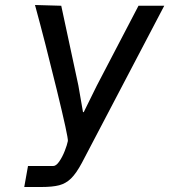

<svg xmlns="http://www.w3.org/2000/svg" viewBox="-20 -748 677 768"><path d="M92 -84H193Q204.5 -84 217 -102Q229.5 -120 239 -144.2Q248.5 -168.5 251.5 -184Q253.5 -198.5 207.2 -388.2Q161 -578 120 -728L225 -725L293.5 -406L312 -299.5H315L367 -405L534 -725H637L307.5 -96.5Q285 -54.5 264.2 -34.2Q243.5 -14 216.8 -7Q190 0 145.5 0H77Z"/></svg>

Font: JuliaMono Medium
Style: Italic
Weight: 500
Italic angle: -9°
Monospace: yes
Designer: cormullion
Foundry: corm
Version: Version 0.054; ttfautohint (v1.8.4)